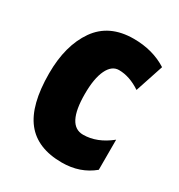

<svg xmlns="http://www.w3.org/2000/svg" viewBox="-141 -660 717 768"><g transform="rotate(30 217.0 -276.5)"><path d="M32 -274Q32 -403 88 -483Q144 -563 257 -563Q345 -563 411 -521L368 -391Q317 -425 268 -425Q235 -425 216 -385.5Q197 -346 197 -274Q197 -129 272 -129Q336 -129 397 -178V-39Q338 10 254 10Q141 10 86.5 -59Q32 -128 32 -274Z"/></g></svg>

Font: Noto Sans UI CondBlack
Style: Regular
Weight: 900
Width: 3
Designer: Monotype Design Team
Foundry: Monotype Imaging Inc.
Version: Version 1.001